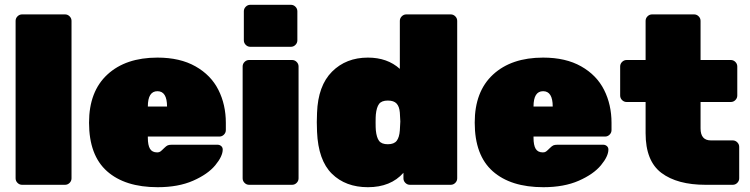

<svg xmlns="http://www.w3.org/2000/svg" viewBox="-20 -770 3125 800"><path d="M45 -27V-683Q45 -694 53 -702Q61 -710 72 -710H251Q262 -710 270 -702Q278 -694 278 -683V-27Q278 -16 270 -8Q262 0 251 0H72Q61 0 53 -8Q45 -16 45 -27Z M596 -196Q596 -165 605 -150Q614 -135 635 -135Q643 -135 648 -138.5Q653 -142 664 -153Q673 -162 679 -164.5Q685 -167 697 -167H886Q895 -167 901.5 -161.5Q908 -156 908 -147Q908 -119 877 -81.5Q846 -44 784.5 -17Q723 10 637 10Q501 10 426 -56.5Q351 -123 351 -259Q351 -389 427.5 -459.5Q504 -530 636 -530Q730 -530 794.5 -493.5Q859 -457 890 -395.5Q921 -334 921 -258V-228Q921 -217 913 -209Q905 -201 894 -201H596ZM676 -326Q676 -390 636 -390Q596 -390 596 -326Z M1192 -575H1023Q1012 -575 1004 -583Q996 -591 996 -602V-723Q996 -734 1004 -742Q1012 -750 1023 -750H1192Q1203 -750 1211 -742Q1219 -734 1219 -723V-602Q1219 -591 1211 -583Q1203 -575 1192 -575ZM991 -27V-493Q991 -504 999 -512Q1007 -520 1018 -520H1197Q1208 -520 1216 -512Q1224 -504 1224 -493V-27Q1224 -16 1216 -8Q1208 0 1197 0H1018Q1007 0 999 -8Q991 -16 991 -27Z M1646 -683Q1646 -694 1654 -702Q1662 -710 1673 -710H1858Q1869 -710 1877 -702Q1885 -694 1885 -683V-27Q1885 -16 1877 -8Q1869 0 1858 0H1688Q1677 0 1669 -8Q1661 -16 1661 -27V-50Q1608 10 1513 10Q1420 10 1363 -46Q1306 -102 1301 -221L1300 -261L1301 -300Q1305 -413 1363.5 -471.5Q1422 -530 1513 -530Q1594 -530 1646 -483ZM1596 -169Q1622 -169 1633 -183.5Q1644 -198 1646 -227Q1648 -257 1648 -264Q1648 -271 1646 -301Q1644 -326 1632.5 -338.5Q1621 -351 1596 -351Q1570 -351 1559.5 -337Q1549 -323 1546 -293Q1545 -283 1545 -260Q1545 -237 1546 -227Q1549 -197 1559.5 -183Q1570 -169 1596 -169Z M2203 -196Q2203 -165 2212 -150Q2221 -135 2242 -135Q2250 -135 2255 -138.5Q2260 -142 2271 -153Q2280 -162 2286 -164.5Q2292 -167 2304 -167H2493Q2502 -167 2508.5 -161.5Q2515 -156 2515 -147Q2515 -119 2484 -81.5Q2453 -44 2391.5 -17Q2330 10 2244 10Q2108 10 2033 -56.5Q1958 -123 1958 -259Q1958 -389 2034.5 -459.5Q2111 -530 2243 -530Q2337 -530 2401.5 -493.5Q2466 -457 2497 -395.5Q2528 -334 2528 -258V-228Q2528 -217 2520 -209Q2512 -201 2501 -201H2203ZM2283 -326Q2283 -390 2243 -390Q2203 -390 2203 -326Z M3025 -345Q3036 -345 3044 -353Q3052 -361 3052 -372V-493Q3052 -504 3044 -512Q3036 -520 3025 -520H2899V-683Q2899 -694 2891 -702Q2883 -710 2872 -710H2697Q2686 -710 2678 -702Q2670 -694 2670 -683V-520H2591Q2580 -520 2572 -512Q2564 -504 2564 -493V-372Q2564 -361 2572 -353Q2580 -345 2591 -345H2670V-215Q2670 -99 2736 -49.5Q2802 0 2920 0H3033Q3044 0 3052 -8Q3060 -16 3060 -27V-158Q3060 -169 3052 -177Q3044 -185 3033 -185H2942Q2899 -185 2899 -235V-345Z"/></svg>

Font: Rubik
Style: Regular
Weight: 900
Designer: Hubert & Fischer
Foundry: Hubert & Fischer
Version: Version 1.100